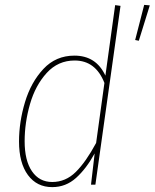

<svg xmlns="http://www.w3.org/2000/svg" viewBox="-20 -757 634 787"><path d="M474 -733 371 0H353L368 -128Q334 -66 292 -28Q250 10 194 10Q131 10 94.5 -39.5Q58 -89 58 -177Q58 -257 82.5 -338.5Q107 -420 158 -474.5Q209 -529 285 -529Q374 -529 412 -447L452 -736ZM81 -178Q81 -99 111 -55Q141 -11 194 -11Q249 -11 290.5 -52Q332 -93 374 -171L408 -417Q372 -509 286 -509Q218 -509 171.5 -458Q125 -407 103 -330.5Q81 -254 81 -178ZM571 -737 594 -735 549 -590 534 -593Z"/></svg>

Font: Fira Sans Condensed Thin
Style: Italic
Weight: 250
Width: 3
Italic angle: -8°
Designer: Carrois Corporate & Edenspiekermann AG
Foundry: Carrois Corporate GbR & Edenspiekermann AG
Version: Version 4.203